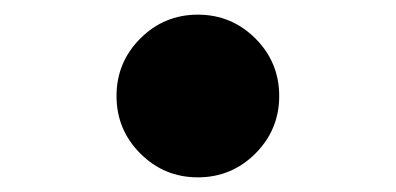

<svg xmlns="http://www.w3.org/2000/svg" viewBox="-20 -511 540 262"><path d="M250 -269Q204 -269 171.5 -301.5Q139 -334 139 -380Q139 -426 171.5 -458.5Q204 -491 250 -491Q296 -491 328.5 -458.5Q361 -426 361 -380Q361 -334 328.5 -301.5Q296 -269 250 -269Z"/></svg>

Font: GenRyuMin TW B
Style: Regular
Weight: 700
Version: Version 1.501;PS 1;hotconv 16.6.51;makeotf.lib2.5.65220